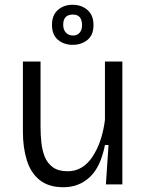

<svg xmlns="http://www.w3.org/2000/svg" viewBox="-20 -773 617 805"><path d="M246 12Q184 12 146.5 -18Q109 -48 92.5 -101Q76 -154 76 -221V-515H150V-240Q150 -208 153.5 -175Q157 -142 168 -115Q179 -88 202 -71.5Q225 -55 264 -55Q327 -55 367.5 -115.5Q408 -176 420 -270V-515H493V0H424L435 -165H420Q402 -73 356.5 -30.5Q311 12 246 12ZM285 -585Q248 -585 223 -606Q198 -627 198 -669Q198 -710 223 -731.5Q248 -753 284 -753Q322 -753 347 -731Q372 -709 372 -668Q372 -626 346.5 -605.5Q321 -585 285 -585ZM287 -624Q304 -624 314 -636Q324 -648 324 -667Q324 -712 286 -712Q245 -712 245 -669Q245 -649 256 -636.5Q267 -624 287 -624Z"/></svg>

Font: Bricolage Grotesque 10pt Light
Style: Regular
Weight: 300
Designer: Mathieu Triay
Foundry: Atelier Triay
Version: Version 1.000; ttfautohint (v1.8.4.7-5d5b);gftools[0.9.32]